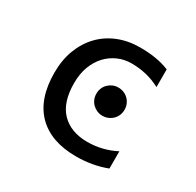

<svg xmlns="http://www.w3.org/2000/svg" viewBox="-117 -630 783 767"><g transform="rotate(30 275.0 -246.5)"><path d="M459 -18.1Q425.8 -5.4 390.9 0.7Q356 6.8 318.8 6.8Q202.6 6.8 139.9 -56.4Q77.1 -119.6 77.1 -240.7Q77.1 -299.3 95.2 -346.7Q113.3 -394 146 -428Q178.7 -461.9 224.1 -480.2Q269.5 -498.5 324.2 -498.5Q362.3 -498.5 395.5 -493.2Q428.7 -487.8 459 -475.6V-394Q427.2 -410.6 394.3 -418.5Q361.3 -426.3 326.2 -426.3Q293.5 -426.3 264.4 -413.6Q235.4 -400.9 213.4 -377.4Q191.4 -354 178.7 -320.3Q166 -286.6 166 -243.7Q166 -154.8 209.2 -110.4Q252.4 -65.9 329.1 -65.9Q363.8 -65.9 396.2 -74Q428.7 -82 459 -97.7ZM329.1 -316.4Q342.8 -316.4 354.7 -311.3Q366.7 -306.2 375.5 -297.4Q384.3 -288.6 389.2 -276.9Q394 -265.1 394 -251.5Q394 -237.8 389.2 -226.1Q384.3 -214.4 375.5 -205.6Q366.7 -196.8 354.7 -191.7Q342.8 -186.5 329.1 -186.5Q314.9 -186.5 303.2 -191.7Q291.5 -196.8 282.7 -205.6Q273.9 -214.4 269 -226.1Q264.2 -237.8 264.2 -251.5Q264.2 -265.1 269 -276.9Q273.9 -288.6 282.7 -297.4Q291.5 -306.2 303.2 -311.3Q314.9 -316.4 329.1 -316.4ZM54.2 -112.8Z"/></g></svg>

Font: Code New Roman
Style: Regular
Weight: 400
Monospace: yes
Designer: Sam Radian
Foundry: Code New Roman
Version: Version 2.00 November 29, 2014